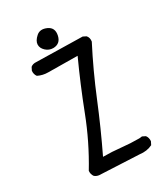

<svg xmlns="http://www.w3.org/2000/svg" viewBox="-208 -930 916 1046"><g transform="rotate(-30 250.0 -407.0)"><path d="M352.5 19.5 105.5 7.8Q89.8 5.9 78.1 -3.9Q66.4 -19.5 68.4 -41Q150.4 -176.8 207 -324.2Q263.7 -471.7 329.1 -614.3Q179.7 -616.2 145.5 -616.2Q111.3 -616.2 82 -630.9Q70.3 -646.5 72.3 -668L82 -687.5Q95.7 -699.2 117.2 -697.3L405.3 -691.4L424.8 -681.6Q438.5 -666 434.6 -642.6Q362.3 -502.9 302.2 -356.4Q242.2 -210 173.8 -68.4Q230.5 -68.4 284.7 -62.5Q338.9 -56.6 395.5 -56.6L413.1 -58.6L432.6 -48.8Q444.3 -33.2 442.4 -11.7L432.6 7.8Q397.5 25.4 352.5 19.5ZM236.3 -716.8Q209 -716.8 189.5 -735.4Q169.9 -753.9 170.9 -776.4Q171.9 -798.8 197.8 -821.8Q223.6 -844.7 262.2 -827.1Q300.8 -809.6 291 -763.7Q281.2 -717.8 236.3 -716.8Z"/></g></svg>

Font: NaikaiFont
Style: Regular
Weight: 400
Version: Version 1.67